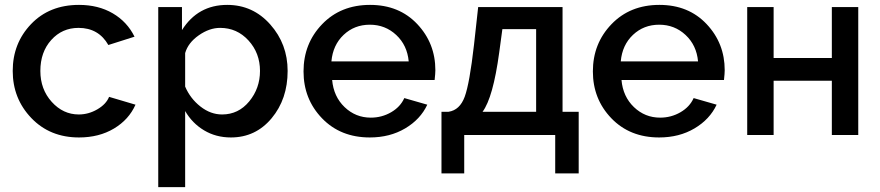

<svg xmlns="http://www.w3.org/2000/svg" viewBox="-20 -552 3597 785"><path d="M303 -532Q382 -532 441 -497.5Q500 -463 530 -402L423 -368Q383 -438 301 -438Q234 -438 189.5 -388.5Q145 -339 145 -262Q145 -187 191.5 -135.5Q238 -84 302 -84Q342 -84 378 -105Q414 -126 426 -156L534 -124Q507 -63 446 -26.5Q385 10 303 10Q184 10 108 -69.5Q32 -149 32 -262Q32 -375 107 -453.5Q182 -532 303 -532Z M924 10Q863 10 814.5 -19Q766 -48 737 -98V213H627V-523H724V-429Q789 -532 909 -532Q1014 -532 1085 -452Q1156 -372 1156 -262Q1156 -147 1090.5 -68.5Q1025 10 924 10ZM888 -84Q955 -84 999 -137.5Q1043 -191 1043 -262Q1043 -335 996 -386.5Q949 -438 880 -438Q836 -438 792.5 -407.5Q749 -377 737 -335V-198Q758 -149 799.5 -116.5Q841 -84 888 -84Z M1492 10Q1372 10 1296.5 -68.5Q1221 -147 1221 -260Q1221 -374 1297 -453Q1373 -532 1493 -532Q1612 -532 1686 -453.5Q1760 -375 1760 -265Q1760 -252 1757 -225H1338Q1344 -157 1389 -114Q1434 -71 1496 -71Q1541 -71 1579 -93Q1617 -115 1633 -151L1727 -124Q1699 -64 1636.5 -27Q1574 10 1492 10ZM1335 -301H1651Q1645 -367 1600 -409Q1555 -451 1492 -451Q1429 -451 1385 -409.5Q1341 -368 1335 -301Z M1785 157V-95H1814Q1860 -102 1880 -156.5Q1900 -211 1918 -369L1935 -523H2280V-95H2346V157H2250V0H1878V157ZM1953 -95H2172V-433H2034L2021 -337Q1996 -153 1953 -95Z M2675 10Q2555 10 2479.5 -68.5Q2404 -147 2404 -260Q2404 -374 2480 -453Q2556 -532 2676 -532Q2795 -532 2869 -453.5Q2943 -375 2943 -265Q2943 -252 2940 -225H2521Q2527 -157 2572 -114Q2617 -71 2679 -71Q2724 -71 2762 -93Q2800 -115 2816 -151L2910 -124Q2882 -64 2819.5 -27Q2757 10 2675 10ZM2518 -301H2834Q2828 -367 2783 -409Q2738 -451 2675 -451Q2612 -451 2568 -409.5Q2524 -368 2518 -301Z M3143 -523V-315H3381V-523H3489V0H3381V-222H3143V0H3035V-523Z"/></svg>

Font: Raleway
Style: Regular
Weight: 600
Designer: Matt McInerney, Pablo Impallari, Rodrigo Fuenzalida
Foundry: Matt McInerney, Pablo Impallari, Rodrigo Fuenzalida
Version: Version 1.000;PS 001.001;hotconv 1.0.56; ttfautohint (v1.5)